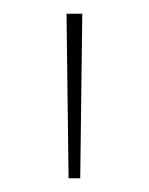

<svg xmlns="http://www.w3.org/2000/svg" viewBox="-20 -701 217 280"><path d="M80 -441 77 -681H100L97 -441Z"/></svg>

Font: Fira Sans Condensed Thin
Style: Regular
Weight: 250
Width: 3
Designer: Carrois Corporate & Edenspiekermann AG
Foundry: Carrois Corporate GbR & Edenspiekermann AG
Version: Version 4.203